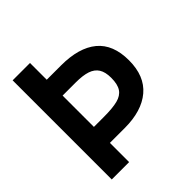

<svg xmlns="http://www.w3.org/2000/svg" viewBox="-197 -859 993 993"><g transform="rotate(-45 300.0 -362.5)"><path d="M52 -725H179V-602.5H283.5Q413.5 -602.5 482.2 -545.8Q551 -489 551 -372.5Q551 -258 481.5 -199.2Q412 -140.5 287.5 -140.5H179V0H52ZM422 -373.5Q422 -416 406.5 -440.5Q391 -465 359 -475.8Q327 -486.5 275.5 -486.5H179V-257.5H250.5Q316 -257.5 352.2 -266.8Q388.5 -276 405.2 -301Q422 -326 422 -373.5Z"/></g></svg>

Font: JuliaMono ExtraBold
Style: Regular
Weight: 800
Monospace: yes
Designer: cormullion
Foundry: corm
Version: Version 0.055; ttfautohint (v1.8.4)